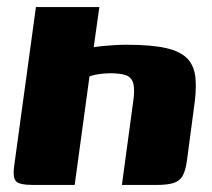

<svg xmlns="http://www.w3.org/2000/svg" viewBox="-20 -525 601 545"><path d="M75 0Q34 0 25 -11Q16 -22 20 -52L82 -505H262L246 -391Q258 -393 273.5 -394.5Q289 -396 306 -397Q323 -398 338 -398Q410 -398 451.5 -388.5Q493 -379 512.5 -358Q532 -337 535 -302Q538 -267 530 -215L511 -72Q507 -41 498.5 -26Q490 -11 472.5 -5.5Q455 0 424 0H326L358 -236Q363 -270 358.5 -287.5Q354 -305 338.5 -311Q323 -317 294 -317Q284 -317 273 -316Q262 -315 251.5 -313Q241 -311 234 -308L192 0Z"/></svg>

Font: Genos ExtraBold
Style: Italic
Weight: 800
Italic angle: -8°
Version: Version 1.010